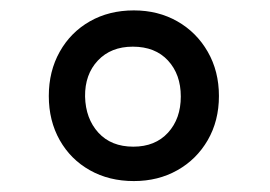

<svg xmlns="http://www.w3.org/2000/svg" viewBox="-20 -856 506 360"><path d="M231 -516.5Q184.5 -516.5 148.5 -536.8Q112.5 -557 92 -593.2Q71.5 -629.5 71.5 -676Q71.5 -722.5 92 -759Q112.5 -795.5 148.5 -816Q184.5 -836.5 231 -836.5Q276.5 -836.5 312.5 -816Q348.5 -795.5 369.5 -759Q390.5 -722.5 390.5 -676Q390.5 -629.5 369.5 -593.2Q348.5 -557 312.5 -536.8Q276.5 -516.5 231 -516.5ZM230 -581Q271 -581 295 -607.2Q319 -633.5 319 -675Q319 -716.5 295 -742.5Q271 -768.5 229 -768.5Q188 -768.5 163.5 -742.5Q139 -716.5 139.5 -675Q140.5 -633.5 164.5 -607.2Q188.5 -581 230 -581Z"/></svg>

Font: Public Sans Thin Medium
Style: Regular
Weight: 500
Version: Version 2.001